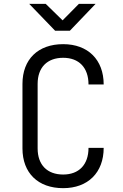

<svg xmlns="http://www.w3.org/2000/svg" viewBox="-20 -970 640 1000"><path d="M267 -810H344L478 -950H391L306 -864L218 -950H132ZM309 10C438 10 520 -71 520 -200H441C441 -112 391 -61 309 -61C226 -61 176 -111 176 -197V-533C176 -619 226 -669 309 -669C391 -669 441 -618 441 -530H520C520 -659 438 -740 309 -740C178 -740 97 -661 97 -533V-197C97 -69 178 10 309 10Z"/></svg>

Font: JetBrains Mono Light
Style: Regular
Weight: 336
Monospace: yes
Designer: Philipp Nurullin, Konstantin Bulenkov
Foundry: JetBrains
Version: Version 2.305